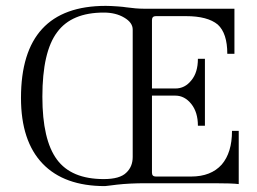

<svg xmlns="http://www.w3.org/2000/svg" viewBox="-20 -627 881 657"><path d="M51.8 -292Q51.8 -606.9 341.8 -606.9Q357.4 -606.9 383.8 -605Q403.8 -603.5 411.1 -602.1Q446.3 -597.2 471.2 -597.2H782.2V-442.9H757.8Q757.8 -513.2 725.1 -543Q690.4 -571.8 616.2 -571.8H513.2Q500 -571.8 500 -558.1V-324.2H580.1Q612.8 -324.2 634.8 -352.1Q657.2 -378.9 657.2 -425.8H681.2V-196.8H657.2Q657.2 -242.7 634.8 -271Q611.8 -299.8 580.1 -299.8H500V-36.1Q500 -22.9 513.2 -22.9H633.8Q702.1 -22.9 738.8 -64Q773.9 -105 773.9 -179.2H796.9V2.9Q774.4 0 712.9 0H479Q422.9 0 379.9 4.9Q368.7 6.3 358.4 7.6Q348.1 8.8 343.8 9.3Q339.4 9.8 338.9 9.8Q199.7 9.8 126 -66.9Q51.8 -144 51.8 -292ZM125 -295.9Q125 -148.4 174.8 -81.1Q224.1 -14.2 335 -14.2Q390.1 -14.2 412.1 -36.1Q434.1 -56.6 434.1 -89.8V-525.9Q434.1 -549.8 404.8 -566.9Q376 -584 335 -584Q225.1 -584 175.8 -517.1Q125 -450.2 125 -295.9Z"/></svg>

Font: Unna Light
Style: Regular
Weight: 300
Designer: Jorge de Buen Unna
Foundry: Omnibus-Type
Version: Version 2.007;PS 002.007;hotconv 1.0.88;makeotf.lib2.5.64775